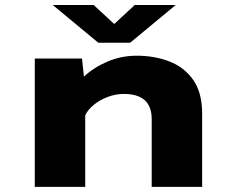

<svg xmlns="http://www.w3.org/2000/svg" viewBox="-20 -728 915 748"><path d="M115.5 0V-500H299.5L307 -429.5Q345.5 -465.5 399 -488.2Q452.5 -511 513 -511Q581 -511 639 -489Q697 -467 732.2 -417.5Q767.5 -368 767.5 -285V0H571V-264Q571 -362 462.5 -362Q430 -362 399.2 -350.2Q368.5 -338.5 345.2 -319.5Q322 -300.5 312 -278.5V0ZM185.5 -708.5H345L425 -634.5L505 -708.5H664.5L487 -561.5H363Z"/></svg>

Font: Trispace SemiExpanded ExtraBold
Style: Regular
Weight: 800
Width: 6
Designer: Tyler Finck
Foundry: Etcetera Type Company
Version: Version 1.210; ttfautohint (v1.8.3)